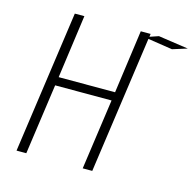

<svg xmlns="http://www.w3.org/2000/svg" viewBox="-101 -787 901 891"><g transform="rotate(15 349.5 -342.0)"><path d="M699.2 -663.1 628.9 -641.1 511.2 -659.2 418 0H372.1L419.9 -338.9H148.9L101.1 0H54.2L150.9 -684.1H196.8L154.8 -379.9H425.8L467.8 -684.1H515.1L513.2 -669.9L555.2 -684.1Z"/></g></svg>

Font: Fira Sans Compressed ExtraLight
Style: Italic
Weight: 250
Width: 3
Italic angle: -8°
Designer: Carrois Corporate & Edenspiekermann AG
Foundry: Carrois Corporate GbR & Edenspiekermann AG
Version: Version 4.203;PS 004.203;hotconv 1.0.88;makeotf.lib2.5.64775